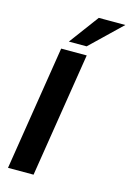

<svg xmlns="http://www.w3.org/2000/svg" viewBox="-141 -1028 740 1096"><g transform="rotate(15 229.0 -480.5)"><path d="M22 0 139 -736H290L173 0ZM171 -786 301 -961H458L276 -786Z"/></g></svg>

Font: Mulish ExtraBold
Style: Italic
Weight: 800
Italic angle: -9°
Designer: Vernon Adams
Foundry: Vernon Adams
Version: Version 3.603; ttfautohint (v1.8.3)